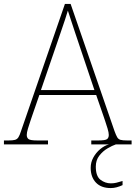

<svg xmlns="http://www.w3.org/2000/svg" viewBox="-24 -734 689 976"><path d="M-4 0V-20H18Q41 -20 52 -23Q63 -26 69.5 -36Q76 -46 83 -68L306 -714H335L558 -68Q566 -46 572 -36Q578 -26 589 -23Q600 -20 623 -20H645V0H440V-20H474Q512 -20 520.5 -27Q529 -34 529 -48Q529 -60 523 -80Q517 -100 510.5 -119Q504 -138 501 -147L465 -251H176L140 -147Q137 -138 130.5 -119Q124 -100 118 -80Q112 -60 112 -48Q112 -34 121 -27Q130 -20 167 -20H220V0ZM184 -276H456L379 -505Q370 -532 359 -564.5Q348 -597 338 -628Q328 -659 321 -680Q317 -665 306.5 -634Q296 -603 285 -570.5Q274 -538 266 -515ZM539 222Q490 222 463.5 194Q437 166 437 119Q437 91 450.5 66.5Q464 42 485.5 24Q507 6 530 0H565Q547 6 523 20Q499 34 481 57Q463 80 463 113Q463 162 487 180Q511 198 539 198Q555 198 567 195Q579 192 599 186V207Q584 214 569 218Q554 222 539 222Z"/></svg>

Font: Noto Serif Telugu Thin
Style: Regular
Weight: 100
Designer: Jelle Bosma - Monotype Design Team
Foundry: Monotype Imaging Inc.
Version: Version 2.005; ttfautohint (v1.8.4.7-5d5b)